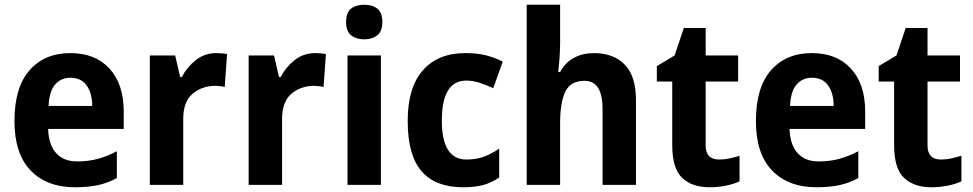

<svg xmlns="http://www.w3.org/2000/svg" viewBox="-20 -873 4104 810"><path d="M277 -649Q382 -649 442 -583.5Q502 -518 502 -402V-329H183Q185 -263 216.5 -227.5Q248 -192 305 -192Q352 -192 391.5 -202.5Q431 -213 473 -235V-122Q435 -101 393.5 -92Q352 -83 297 -83Q177 -83 109 -154Q41 -225 41 -362Q41 -504 104.5 -576.5Q168 -649 277 -649ZM277 -545Q238 -545 213 -517Q188 -489 185 -426H369Q369 -479 346 -512Q323 -545 277 -545Z M893 -649Q903 -649 915.5 -648Q928 -647 938 -645L928 -506Q921 -508 909 -509.5Q897 -511 890 -511Q832 -511 792.5 -477.5Q753 -444 753 -371V-93H612V-639H719L740 -548H747Q768 -589 805.5 -619Q843 -649 893 -649Z M1310 -649Q1320 -649 1332.5 -648Q1345 -647 1355 -645L1345 -506Q1338 -508 1326 -509.5Q1314 -511 1307 -511Q1249 -511 1209.5 -477.5Q1170 -444 1170 -371V-93H1029V-639H1136L1157 -548H1164Q1185 -589 1222.5 -619Q1260 -649 1310 -649Z M1517 -853Q1551 -853 1572 -836.5Q1593 -820 1593 -780Q1593 -741 1571.5 -724Q1550 -707 1517 -707Q1483 -707 1461.5 -724Q1440 -741 1440 -780Q1440 -820 1461 -836.5Q1482 -853 1517 -853ZM1587 -639V-93H1446V-639Z M1933 -83Q1817 -83 1758.5 -150.5Q1700 -218 1700 -363Q1700 -504 1764 -576.5Q1828 -649 1943 -649Q1997 -649 2034.5 -638.5Q2072 -628 2101 -613L2061 -501Q2028 -516 2001 -524.5Q1974 -533 1947 -533Q1844 -533 1844 -364Q1844 -200 1948 -200Q1989 -200 2021.5 -212Q2054 -224 2086 -246V-124Q2053 -102 2018.5 -92.5Q1984 -83 1933 -83Z M2343 -692Q2343 -657 2340 -622Q2337 -587 2335 -569H2343Q2365 -610 2402 -629.5Q2439 -649 2486 -649Q2568 -649 2615.5 -600.5Q2663 -552 2663 -451V-93H2522V-414Q2522 -532 2446 -532Q2387 -532 2365 -486.5Q2343 -441 2343 -353V-93H2202V-853H2343Z M3014 -200Q3036 -200 3056.5 -204.5Q3077 -209 3100 -216V-108Q3077 -97 3043.5 -90Q3010 -83 2973 -83Q2900 -83 2858 -122.5Q2816 -162 2816 -261V-529H2751V-594L2826 -639L2865 -755H2957V-639H3094V-529H2957V-259Q2957 -200 3014 -200Z M3405 -649Q3510 -649 3570 -583.5Q3630 -518 3630 -402V-329H3311Q3313 -263 3344.5 -227.5Q3376 -192 3433 -192Q3480 -192 3519.5 -202.5Q3559 -213 3601 -235V-122Q3563 -101 3521.5 -92Q3480 -83 3425 -83Q3305 -83 3237 -154Q3169 -225 3169 -362Q3169 -504 3232.5 -576.5Q3296 -649 3405 -649ZM3405 -545Q3366 -545 3341 -517Q3316 -489 3313 -426H3497Q3497 -479 3474 -512Q3451 -545 3405 -545Z M3950 -200Q3972 -200 3992.5 -204.5Q4013 -209 4036 -216V-108Q4013 -97 3979.5 -90Q3946 -83 3909 -83Q3836 -83 3794 -122.5Q3752 -162 3752 -261V-529H3687V-594L3762 -639L3801 -755H3893V-639H4030V-529H3893V-259Q3893 -200 3950 -200Z"/></svg>

Font: Noto Sans Telugu UI SemiCondensed
Style: Bold
Weight: 700
Width: 4
Designer: Jelle Bosma - Monotype Design Team
Foundry: Monotype Imaging Inc.
Version: Version 2.005; ttfautohint (v1.8.4.7-5d5b)